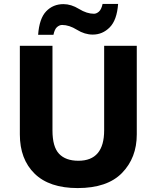

<svg xmlns="http://www.w3.org/2000/svg" viewBox="-20 -947 796 977"><path d="M676 -714H510V-284Q510 -129 379 -129Q314 -129 280.5 -164.5Q247 -200 247 -283V-714H81V-263Q81 -137 156 -63.5Q231 10 375 10Q526 10 601 -67Q676 -144 676 -263ZM581 -927H502Q496 -899 483.5 -888Q471 -877 458 -877Q422 -877 382 -901.5Q342 -926 303 -926Q250 -926 215 -889.5Q180 -853 174 -770H252Q258 -799 270.5 -809.5Q283 -820 296 -820Q332 -820 371.5 -795.5Q411 -771 452 -771Q502 -771 538.5 -808Q575 -845 581 -927Z"/></svg>

Font: Noto Sans UI Extra
Style: Regular
Weight: 800
Designer: Monotype Design Team
Foundry: Monotype Imaging Inc.
Version: Version 1.901